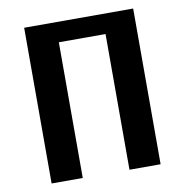

<svg xmlns="http://www.w3.org/2000/svg" viewBox="-79 -775 818 850"><g transform="rotate(-10 330.0 -350.0)"><path d="M85 -700V0H225V-610H435V0H575V-700Z"/></g></svg>

Font: Scada
Style: Bold
Weight: 700
Designer: Jovanny Lemonad
Foundry: Jovanny Lemonad
Version: Version 3.005